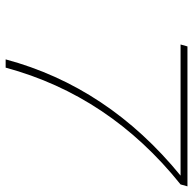

<svg xmlns="http://www.w3.org/2000/svg" viewBox="-22 -678 700 697"><g transform="rotate(90 328.5 -330.0)"><path d="M149 -660H657L650 -635Q328 -377 226 0H196Q296 -372 618 -635H142Z"/></g></svg>

Font: Elaine Sans ExtraLight
Style: Italic
Weight: 275
Italic angle: -13°
Designer: Wei Huang
Foundry: Wei Huang
Version: Version 2.001;December 24, 2019;FontCreator 12.0.0.2547 64-b